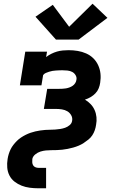

<svg xmlns="http://www.w3.org/2000/svg" viewBox="-20 -808 640 1033"><path d="M186 205Q163 205 140 202Q117 199 96.5 191Q76 183 58.5 169.5Q41 156 31 136.5Q21 117 19 94Q17 71 21 47Q23 34 27 21Q31 8 37 -4.5Q43 -17 52 -28.5Q61 -40 71 -50Q81 -60 93 -68Q105 -76 118 -82.5Q131 -89 144 -93.5Q157 -98 170 -101Q183 -104 196.5 -106Q210 -108 223.5 -109Q237 -110 250.5 -110Q264 -110 277 -111Q290 -112 303.5 -114Q317 -116 330 -120.5Q343 -125 354.5 -134.5Q366 -144 368 -158Q371 -174 363 -188Q355 -202 342 -209.5Q329 -217 313 -219.5Q297 -222 280 -222H216L234 -330H298Q307 -330 316.5 -330.5Q326 -331 335 -332.5Q344 -334 353.5 -337.5Q363 -341 371 -346.5Q379 -352 384.5 -360.5Q390 -369 391 -378Q394 -391 387 -403Q380 -415 368.5 -421Q357 -427 343 -428.5Q329 -430 315 -430Q306 -430 297 -429.5Q288 -429 279.5 -428.5Q271 -428 262 -426.5Q253 -425 244 -422Q235 -419 226.5 -415.5Q218 -412 212 -404L203 -349H87L116 -530H233L228 -501Q241 -511 256 -518.5Q271 -526 286.5 -530.5Q302 -535 318 -536.5Q334 -538 349 -538Q374 -538 398 -534Q422 -530 443.5 -520.5Q465 -511 481.5 -495Q498 -479 508 -457.5Q518 -436 520.5 -412Q523 -388 519 -363Q517 -348 511 -333Q505 -318 493.5 -306Q482 -294 467.5 -285.5Q453 -277 437 -272Q454 -262 467.5 -248Q481 -234 489 -216Q497 -198 499 -177.5Q501 -157 497 -137Q495 -122 490 -107.5Q485 -93 476.5 -80Q468 -67 455.5 -57Q443 -47 430 -38.5Q417 -30 402.5 -24Q388 -18 373.5 -14Q359 -10 344 -7Q329 -4 314.5 -2.5Q300 -1 285.5 -0.5Q271 0 256 0Q241 0 226.5 1.5Q212 3 197.5 7.5Q183 12 170 22.5Q157 33 154 47Q153 56 153.5 65Q154 74 158 81Q162 88 170 91.5Q178 95 186 95H228V205ZM281 -595 171 -718 264 -782 352 -664 478 -788 558 -712 403 -595Z"/></svg>

Font: Iosevka Curly Slab XBdExObl
Style: Regular
Weight: 800
Width: 7
Italic angle: -9°
Monospace: yes
Designer: Belleve Invis
Foundry: Belleve Invis
Version: Version 11.1.0; ttfautohint (v1.8.3)